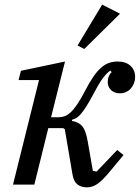

<svg xmlns="http://www.w3.org/2000/svg" viewBox="-20 -795 602 827"><path d="M355 12Q329 12 313 -1Q297 -14 292 -45L259 -239L252 -243H188L128 0H36L148 -450H60L70 -490L260 -530L200 -290H234Q246 -290 258.5 -294.5Q271 -299 284.5 -311.5Q298 -324 312.5 -345.5Q327 -367 345 -401Q364 -438 381 -463Q398 -488 415 -503Q432 -518 449.5 -524Q467 -530 488 -530Q522 -530 542 -511.5Q562 -493 562 -464Q562 -435 543.5 -414Q525 -393 496 -393Q473 -393 458.5 -407Q444 -421 444 -441Q444 -455 449 -467Q454 -479 461 -484L455 -491Q438 -479 421 -455.5Q404 -432 378 -382Q363 -354 351 -335.5Q339 -317 329.5 -305.5Q320 -294 310.5 -288Q301 -282 290 -279V-274Q320 -269 335 -250.5Q350 -232 358 -185L380 -59L396 -56L485 -149L512 -127L458 -62Q422 -18 400 -3Q378 12 355 12ZM314 -599 420 -775 497 -736 343 -584Z"/></svg>

Font: IBM Plex Serif Text
Style: Italic
Weight: 450
Italic angle: -14°
Designer: Mike Abbink, Paul van der Laan, Pieter van Rosmalen
Foundry: Bold Monday
Version: Version 3.001